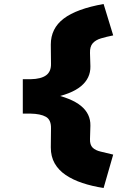

<svg xmlns="http://www.w3.org/2000/svg" viewBox="-20 -730 672 960"><path d="M498 210Q440 201 392 185Q344 169 308.5 145Q273 121 253.5 87Q234 53 234 7L235 -88Q236 -131 209.5 -146Q183 -161 132 -162H94V-334H134Q185 -335 210.5 -353.5Q236 -372 235 -412L234 -507Q234 -588 298.5 -637Q363 -686 498 -710L546 -553Q511 -546 484.5 -538Q458 -530 443.5 -513.5Q429 -497 430 -465L432 -398Q433 -339 385 -299Q337 -259 233 -239V-262Q337 -240 385 -200.5Q433 -161 432 -102L430 -35Q429 -6 443 8Q457 22 483.5 28Q510 34 546 43Z"/></svg>

Font: Lexend Giga Black
Style: Regular
Weight: 900
Designer: Bonnie Shaver-Troup, Thomas Jockin
Foundry: Lexend
Version: Version 1.007